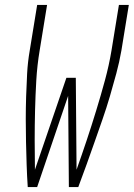

<svg xmlns="http://www.w3.org/2000/svg" viewBox="-20 -755 540 775"><path d="M92 0Q89 -45 87.5 -91Q86 -137 85 -182.5Q84 -228 84 -274Q84 -320 85.5 -366Q87 -412 89.5 -458.5Q92 -505 100 -551L130 -735H170L140 -551Q130 -491 126.5 -430.5Q123 -370 121.5 -309.5Q120 -249 120 -189Q120 -129 121 -70L248 -441H286L289 -70Q310 -129 330 -189Q350 -249 368.5 -309.5Q387 -370 403.5 -430.5Q420 -491 430 -551L460 -735H500L470 -551Q462 -505 449.5 -458.5Q437 -412 423.5 -366Q410 -320 394 -274Q378 -228 362 -182.5Q346 -137 329.5 -91Q313 -45 296 0H258L255 -368L130 0Z"/></svg>

Font: Iosevka Term Curly XLt Obl
Style: Regular
Weight: 200
Italic angle: -9°
Designer: Belleve Invis
Foundry: Belleve Invis
Version: Version 32.3.0